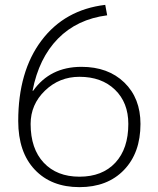

<svg xmlns="http://www.w3.org/2000/svg" viewBox="-20 -760 650 790"><path d="M307 -444Q224 -444 165 -387Q106 -330 106 -250Q106 -148 160 -90.5Q214 -33 307 -33Q401 -33 454.5 -90.5Q508 -148 508 -250Q508 -338 453 -391Q398 -444 307 -444ZM307 10Q191 10 123 -62Q55 -134 55 -262Q55 -466 150.5 -593Q246 -720 413 -740L421 -697Q297 -681 218.5 -601Q140 -521 114 -387L116 -386Q186 -485 315 -485Q425 -485 491.5 -420.5Q558 -356 558 -250Q558 -131 490 -60.5Q422 10 307 10Z"/></svg>

Font: M PLUS 1p Light
Style: Regular
Weight: 300
Version: Version 1.061